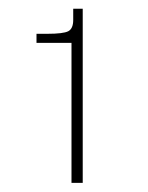

<svg xmlns="http://www.w3.org/2000/svg" viewBox="-20 -803 334 434"><path d="M62.5 -706.1V-726.6H86.9Q123 -726.6 134.3 -732.4Q145.5 -738.3 145.5 -757.8V-783.2H167V-389.6H141.6V-706.1Z"/></svg>

Font: Gothic A1 Thin
Style: Regular
Weight: 250
Designer: HanYang I&C Co.,Ltd.
Foundry: HanYang I&C Co.,Ltd.
Version: Version 2.50